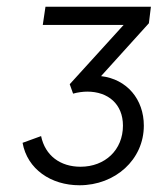

<svg xmlns="http://www.w3.org/2000/svg" viewBox="-20 -765 472 570"><path d="M216 -215C322 -215 407 -291 407 -392C407 -470 357 -530 280 -539L422 -696L428 -745H115L107 -691H347L187 -515L197 -487C211 -491 227 -493 239 -493C301 -493 345 -456 345 -392C345 -320 292 -270 219 -270C159 -270 114 -303 102 -361L47 -341C61 -263 131 -215 216 -215Z"/></svg>

Font: Mluvka Light
Style: Italic
Weight: 300
Italic angle: -8°
Designer: Modified by Jiří Krblich, Original typeface by Gumpita Rahayu
Foundry: Gumpita Rahayu & Jiří Krblich
Version: Version 2.000;Glyphs 3.1.1 (3134)